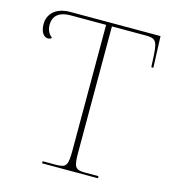

<svg xmlns="http://www.w3.org/2000/svg" viewBox="-107 -803 809 893"><g transform="rotate(15 298.0 -357.0)"><path d="M177 0H446V-10H382C332 -10 326 -21 326 -98V-699H487C533 -699 545 -692 549 -622L552 -563H562L556 -714H122C51 -714 16 -675 16 -628C16 -587 34 -568 53 -568C62 -568 68 -572 70 -576C58 -585 44 -602 44 -631C44 -678 76 -699 126 -699H298V-98C298 -21 292 -10 239 -10H177Z"/></g></svg>

Font: Noto Serif Display Thin
Style: Regular
Weight: 100
Designer: Monotype Design Team
Foundry: Monotype Imaging Inc.
Version: Version 2.009